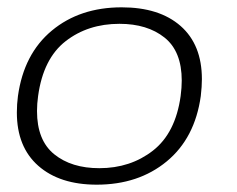

<svg xmlns="http://www.w3.org/2000/svg" viewBox="-20 -492 646 524"><path d="M26 -185Q26 -208 29 -230Q45 -345 121.5 -408.5Q198 -472 312 -472Q415 -472 473 -421Q531 -370 531 -276Q531 -256 528 -230Q512 -115 435 -51.5Q358 12 244 12Q143 12 84.5 -39.5Q26 -91 26 -185ZM473 -230Q476 -253 476 -272Q476 -352 429 -389.5Q382 -427 306 -427Q220 -427 159 -379.5Q98 -332 84 -230Q81 -209 81 -189Q81 -109 128 -71Q175 -33 251 -33Q336 -33 397.5 -81Q459 -129 473 -230Z"/></svg>

Font: Krub Light
Style: Italic
Weight: 300
Italic angle: -8°
Designer: Ekaluck Peanpanawate
Foundry: Cadson Demak Co.,Ltd.
Version: Version 1.000; ttfautohint (v1.6)